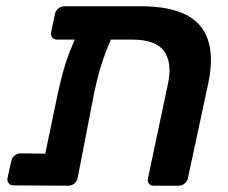

<svg xmlns="http://www.w3.org/2000/svg" viewBox="-20 -591 725 611"><path d="M161 -465Q151 -465 146 -472Q141 -479 143 -490L155 -547Q157 -557 165.5 -564Q174 -571 184 -571H430Q518 -571 571 -544.5Q624 -518 642 -463.5Q660 -409 643 -327L578 -24Q576 -14 567.5 -7Q559 0 549 0H470Q459 0 454 -6.5Q449 -13 451 -24L514 -322Q529 -390 502.5 -427.5Q476 -465 401 -465ZM281 -524H316Q338 -524 344.5 -515Q351 -506 346 -494Q329 -458 317 -426.5Q305 -395 296 -363Q287 -331 279 -292L227 -24Q225 -14 216.5 -7Q208 0 197 0L24 -1Q13 -1 7.5 -8Q2 -15 4 -25L16 -79Q18 -89 26.5 -96Q35 -103 45 -103L124 -102L163 -289Q171 -326 179.5 -358Q188 -390 200.5 -423Q213 -456 232 -495Q239 -507 249.5 -515.5Q260 -524 281 -524Z"/></svg>

Font: Rubik Medium
Style: Italic
Weight: 500
Italic angle: -12°
Designer: Hubert and Fischer
Foundry: Hubert and Fischer
Version: Version 2.300;gftools[0.9.30]